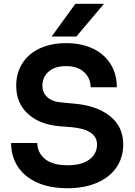

<svg xmlns="http://www.w3.org/2000/svg" viewBox="-20 -980 714 1019"><path d="M39 -221H178Q178 -171 218 -137Q258 -103 339 -103Q414 -103 454.5 -133.5Q495 -164 495 -213Q495 -252 461.5 -275.5Q428 -299 360 -305L296 -310Q190 -319 128 -376Q66 -433 66 -525Q66 -593 99 -644.5Q132 -696 192 -723.5Q252 -751 331 -751Q413 -751 473.5 -722Q534 -693 567 -640Q600 -587 600 -517H461Q461 -564 427 -596.5Q393 -629 331 -629Q270 -629 237.5 -599.5Q205 -570 205 -525Q205 -489 231 -464.5Q257 -440 309 -436L373 -430Q493 -420 563.5 -364Q634 -308 634 -213Q634 -144 598 -91.5Q562 -39 495 -10Q428 19 339 19Q244 19 176.5 -11.5Q109 -42 74 -96.5Q39 -151 39 -221ZM380 -960H532L385 -786H254Z"/></svg>

Font: Sora-SIA SemiBold
Style: Regular
Weight: 600
Designer: Jonathan Barnbrook, Julián Moncada
Foundry: Barnbrook Fonts
Version: Version 2.000